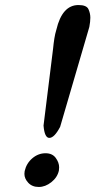

<svg xmlns="http://www.w3.org/2000/svg" viewBox="-20 -740 379 763"><path d="M219 -236Q196 -192 176 -192Q157 -192 153 -241L191 -547Q193 -568 196 -587Q199 -606 204 -622Q227 -720 292 -720Q324 -720 331.5 -703.5Q339 -687 339 -670Q339 -654 335 -633ZM78 -60Q85 -91 108.5 -111Q132 -131 161 -131Q188 -131 201.5 -112.5Q215 -94 215 -75Q215 -69 214 -62Q208 -35 184 -16Q160 3 134 3Q108 3 92.5 -13.5Q77 -30 77 -49Q77 -54 78 -60Z"/></svg>

Font: New Athena Unicode
Style: Bold Italic
Weight: 700
Designer: J. Rusten 1997; rev. by R. Hancock 2001, 2002, rev. by D. Mastronarde 2002-2021
Foundry: Society for Classical Studies (formerly American Philological Association)
Version: Version 5.008